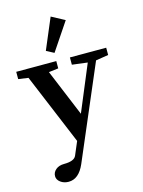

<svg xmlns="http://www.w3.org/2000/svg" viewBox="-135 -785 805 1083"><g transform="rotate(-15 267.0 -243.5)"><path d="M238.8 -502.9 194.3 -526.4 270.5 -706.5 347.7 -665ZM128.4 220.2Q101.1 220.2 81.3 205.6Q61.5 190.9 61.5 169.9Q61.5 147.5 80.1 131.8Q98.6 116.2 128.9 116.2Q188 116.2 200.2 87.9L233.4 9.8L60.5 -404.8L2.4 -413.1V-455.6H236.3V-413.1L180.2 -406.2L293.5 -132.8L405.8 -401.9L315.9 -413.1V-455.6H527.8V-413.1L454.1 -401.4L221.7 142.6Q188 220.2 128.4 220.2Z"/></g></svg>

Font: Elstob 6pt SemiBold
Style: Regular
Weight: 600
Designer: Peter S. Baker
Version: Version 1.015